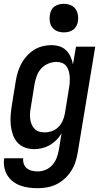

<svg xmlns="http://www.w3.org/2000/svg" viewBox="-29 -775 549 1008"><path d="M169 213Q145 213 122 210Q99 207 77.5 199Q56 191 38.5 177.5Q21 164 9.5 145Q-2 126 -6.5 103Q-11 80 -7 56H93Q91 71 96 85.5Q101 100 112.5 109Q124 118 139 121.5Q154 125 169 125Q190 125 210.5 116.5Q231 108 246 91Q261 74 268.5 53.5Q276 33 280 12L294 -75Q283 -56 267 -40Q251 -24 232 -13Q213 -2 192 3Q171 8 150 8Q124 8 100.5 -1Q77 -10 61.5 -28Q46 -46 38 -70Q30 -94 27.5 -118.5Q25 -143 27 -169.5Q29 -196 33 -221L54 -351Q58 -375 65 -397.5Q72 -420 83.5 -441.5Q95 -463 112 -481.5Q129 -500 149.5 -513Q170 -526 193.5 -532Q217 -538 240 -538Q263 -538 283.5 -531.5Q304 -525 318.5 -510.5Q333 -496 341.5 -477Q350 -458 354 -437L370 -530H471L379 26Q375 51 367 75.5Q359 100 345 122Q331 144 311 162.5Q291 181 267.5 192.5Q244 204 219 208.5Q194 213 169 213ZM206 -80Q225 -80 244.5 -87Q264 -94 278.5 -109Q293 -124 301 -143Q309 -162 312 -181L333 -311Q336 -327 337 -342.5Q338 -358 337 -372.5Q336 -387 332 -401.5Q328 -416 319.5 -427.5Q311 -439 297 -444.5Q283 -450 268 -450Q247 -450 225.5 -441.5Q204 -433 188.5 -416.5Q173 -400 165 -379Q157 -358 153 -337L132 -207Q129 -192 128.5 -177Q128 -162 130 -148Q132 -134 137.5 -121Q143 -108 153 -98Q163 -88 177 -84Q191 -80 206 -80ZM306 -605Q288 -605 271.5 -611.5Q255 -618 245 -631.5Q235 -645 232.5 -662.5Q230 -680 233 -698Q235 -711 241 -722.5Q247 -734 258 -741.5Q269 -749 281.5 -752Q294 -755 306 -755Q324 -755 340.5 -748.5Q357 -742 367 -728.5Q377 -715 380 -697.5Q383 -680 380 -662Q378 -649 371.5 -637.5Q365 -626 354.5 -618.5Q344 -611 331.5 -608Q319 -605 306 -605Z"/></svg>

Font: Iosevka Curly Semibold Oblique
Style: Regular
Weight: 600
Italic angle: -9°
Monospace: yes
Designer: Belleve Invis
Foundry: Belleve Invis
Version: Version 11.1.0; ttfautohint (v1.8.3)